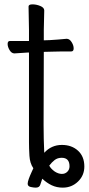

<svg xmlns="http://www.w3.org/2000/svg" viewBox="-20 -665 407 881"><path d="M180 -92Q180 -29 183 36Q216 0 264 0Q309 0 338 26.5Q367 53 367 99Q367 140 338 168Q309 196 268 196Q240 196 217 185Q194 174 174 155Q169 168 165 182Q161 196 144 196Q135 196 121 193Q107 190 107 178Q107 170 112 156Q117 142 123.5 128Q130 114 133 107Q117 84 115 49.5Q113 15 113 -12V-424H108Q107 -424 47 -420H46Q33 -420 24 -435Q15 -450 15 -463.5Q15 -477 26 -477H113V-528L111 -635Q111 -645 129 -645Q147 -645 165 -637.5Q183 -630 183 -617L181 -528V-480L209 -481Q245 -483 285 -487H286Q299 -487 308.5 -472Q318 -457 318 -443Q318 -429 307 -429H268Q240 -429 220 -428L181 -427ZM231 122Q248 133 264 133Q279 133 289 123Q299 113 299 98Q299 59 263 59Q244 59 230.5 69.5Q217 80 206 95Q213 109 231 122Z"/></svg>

Font: QiushuiShotai
Style: Regular
Weight: 600
Designer: Fontworks Inc.
Foundry: Fontworks Inc.
Version: Version 1.250